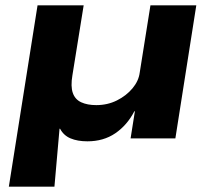

<svg xmlns="http://www.w3.org/2000/svg" viewBox="-20 -516 797 716"><path d="M13 180 120 -496H292L250 -235Q243 -194 251.5 -169.5Q260 -145 283 -134.5Q306 -124 339 -124Q381 -124 416 -141.5Q451 -159 474 -186.5Q497 -214 501 -245L541 -496H712L634 0H467L483 -101H481Q454 -49 410 -19Q366 11 306 11Q269 11 243 0Q217 -11 204 -36H202L183 180Z"/></svg>

Font: Nunito Sans 10pt Expanded ExtraBold
Style: Italic
Weight: 800
Width: 7
Italic angle: -9°
Designer: Vernon Adams
Foundry: Vernon Adams
Version: Version 3.101;gftools[0.9.27]